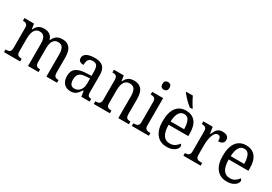

<svg xmlns="http://www.w3.org/2000/svg" viewBox="28 -1673 3669 2590"><g transform="rotate(30 1863.0 -378.0)"><path d="M25 0V-42H38Q59 -42 74.5 -47Q90 -52 99 -67.5Q108 -83 108 -114V-426Q108 -456 98.5 -470.5Q89 -485 73.5 -489.5Q58 -494 37 -494H34V-536H183L195 -455H200Q218 -491 238.5 -511Q259 -531 284.5 -538.5Q310 -546 340 -546Q370 -546 396.5 -537Q423 -528 443 -508Q463 -488 474 -452H480Q498 -490 520 -510.5Q542 -531 569 -538.5Q596 -546 626 -546Q697 -546 737 -499.5Q777 -453 777 -350V-114Q777 -83 786 -67.5Q795 -52 811 -47Q827 -42 847 -42H850V0H685V-346Q685 -411 664.5 -447Q644 -483 592 -483Q554 -483 531.5 -462Q509 -441 499.5 -407.5Q490 -374 490 -334V-114Q490 -83 499 -67.5Q508 -52 524 -47Q540 -42 560 -42H563V0H399V-346Q399 -411 378 -447Q357 -483 305 -483Q266 -483 243 -460Q220 -437 209.5 -400Q199 -363 199 -320V-109Q199 -79 209.5 -65Q220 -51 237 -46.5Q254 -42 274 -42H276V0Z M1063 10Q1023 10 990.5 -7.5Q958 -25 939.5 -60.5Q921 -96 921 -150Q921 -230 973 -268Q1025 -306 1131 -310L1207 -313V-373Q1207 -410 1201.5 -437.5Q1196 -465 1178 -480.5Q1160 -496 1123 -496Q1089 -496 1071 -482.5Q1053 -469 1046.5 -444.5Q1040 -420 1040 -387Q1000 -387 979.5 -402Q959 -417 959 -450Q959 -483 981.5 -504.5Q1004 -526 1042 -536Q1080 -546 1128 -546Q1213 -546 1256 -507Q1299 -468 1299 -373V-114Q1299 -86 1304.5 -70.5Q1310 -55 1323 -48.5Q1336 -42 1356 -42H1359V0H1230L1215 -87H1208Q1189 -59 1170.5 -37Q1152 -15 1127 -2.5Q1102 10 1063 10ZM1088 -48Q1125 -48 1151.5 -66Q1178 -84 1193 -116.5Q1208 -149 1208 -191V-272L1150 -269Q1099 -267 1069.5 -252Q1040 -237 1027.5 -210.5Q1015 -184 1015 -145Q1015 -114 1023 -92.5Q1031 -71 1047 -59.5Q1063 -48 1088 -48Z M1423 0V-42H1431Q1452 -42 1469 -47Q1486 -52 1496 -67.5Q1506 -83 1506 -114V-426Q1506 -456 1496 -470.5Q1486 -485 1469.5 -489.5Q1453 -494 1433 -494H1428V-536H1581L1593 -455H1598Q1616 -491 1637.5 -511Q1659 -531 1685 -538.5Q1711 -546 1742 -546Q1815 -546 1855.5 -499.5Q1896 -453 1896 -350V-114Q1896 -83 1904.5 -67.5Q1913 -52 1929 -47Q1945 -42 1965 -42H1970V0H1805V-346Q1805 -410 1783.5 -446.5Q1762 -483 1708 -483Q1666 -483 1642 -460Q1618 -437 1607.5 -400Q1597 -363 1597 -320V-109Q1597 -79 1606.5 -65Q1616 -51 1632.5 -46.5Q1649 -42 1669 -42H1674V0Z M2016 0V-42H2028Q2049 -42 2065.5 -46.5Q2082 -51 2092.5 -65.5Q2103 -80 2103 -109V-426Q2103 -456 2093 -470.5Q2083 -485 2066.5 -489.5Q2050 -494 2030 -494H2024V-536H2194V-114Q2194 -83 2203.5 -67.5Q2213 -52 2230.5 -47Q2248 -42 2269 -42H2281V0ZM2144 -638Q2121 -638 2105.5 -651.5Q2090 -665 2090 -698Q2090 -732 2105.5 -745Q2121 -758 2144 -758Q2167 -758 2183 -745Q2199 -732 2199 -698Q2199 -665 2183 -651.5Q2167 -638 2144 -638Z M2559 10Q2457 10 2400 -62Q2343 -134 2343 -264Q2343 -404 2397.5 -475Q2452 -546 2550 -546Q2641 -546 2692.5 -485.5Q2744 -425 2744 -306V-262H2437Q2439 -152 2473.5 -101Q2508 -50 2575 -50Q2623 -50 2656 -72.5Q2689 -95 2705 -123Q2713 -120 2719 -111.5Q2725 -103 2725 -90Q2725 -70 2707 -46.5Q2689 -23 2652.5 -6.5Q2616 10 2559 10ZM2649 -314Q2648 -395 2626 -444Q2604 -493 2550 -493Q2498 -493 2470 -447Q2442 -401 2439 -314ZM2569 -606Q2550 -620 2528.5 -639.5Q2507 -659 2485.5 -681Q2464 -703 2447 -723Q2430 -743 2421 -756V-766H2524Q2534 -744 2548 -717Q2562 -690 2578 -664Q2594 -638 2607 -619V-606Z M2819 0V-42H2822Q2843 -42 2860 -47Q2877 -52 2887 -67.5Q2897 -83 2897 -114V-426Q2897 -456 2887 -470.5Q2877 -485 2860 -489.5Q2843 -494 2823 -494H2820V-536H2966L2983 -434H2987Q3000 -464 3015 -490Q3030 -516 3054 -531Q3078 -546 3118 -546Q3167 -546 3191 -526.5Q3215 -507 3215 -472Q3215 -442 3194.5 -422.5Q3174 -403 3127 -403Q3127 -431 3122.5 -448Q3118 -465 3107.5 -473Q3097 -481 3078 -481Q3054 -481 3037 -460Q3020 -439 3009.5 -406.5Q2999 -374 2994 -337.5Q2989 -301 2989 -270V-109Q2989 -80 2999.5 -65.5Q3010 -51 3026.5 -46.5Q3043 -42 3063 -42H3088V0Z M3495 10Q3393 10 3336 -62Q3279 -134 3279 -264Q3279 -404 3333.5 -475Q3388 -546 3486 -546Q3577 -546 3628.5 -485.5Q3680 -425 3680 -306V-262H3373Q3375 -152 3409.5 -101Q3444 -50 3511 -50Q3559 -50 3592 -72.5Q3625 -95 3641 -123Q3649 -120 3655 -111.5Q3661 -103 3661 -90Q3661 -70 3643 -46.5Q3625 -23 3588.5 -6.5Q3552 10 3495 10ZM3585 -314Q3584 -395 3562 -444Q3540 -493 3486 -493Q3434 -493 3406 -447Q3378 -401 3375 -314Z"/></g></svg>

Font: Noto Serif SemiCondensed
Style: Regular
Weight: 400
Width: 4
Designer: Monotype Design Team
Foundry: Monotype Imaging Inc.
Version: Version 2.013